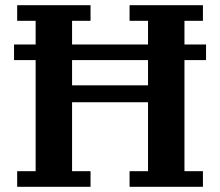

<svg xmlns="http://www.w3.org/2000/svg" viewBox="-20 -718 846 738"><path d="M46 -60H117V-487H34V-547H117V-638H46V-698H328V-638H257V-547H549V-638H478V-698H760V-638H689V-547H772V-487H689V-60H760V0H478V-60H549V-325H257V-60H328V0H46ZM257 -390H549V-487H257Z"/></svg>

Font: IBM Plex Serif SemiBold
Style: Regular
Weight: 600
Designer: Mike Abbink, Paul van der Laan, Pieter van Rosmalen
Foundry: Bold Monday
Version: Version 2.5